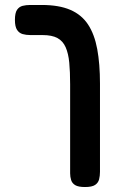

<svg xmlns="http://www.w3.org/2000/svg" viewBox="-20 -603 462 772"><path d="M322 149Q295 149 282.5 141.5Q270 134 266 121Q262 108 262 94V-264Q262 -314 258.5 -351Q255 -388 244 -413Q233 -438 211 -450Q189 -462 151 -462H102Q85 -462 71 -466Q57 -470 48.5 -483Q40 -496 40 -523Q40 -551 48.5 -563.5Q57 -576 71 -579.5Q85 -583 101 -583H148Q217 -583 262.5 -563.5Q308 -544 334 -504.5Q360 -465 371 -405.5Q382 -346 382 -267V88Q382 104 378.5 118Q375 132 362.5 140.5Q350 149 322 149Z"/></svg>

Font: Fredoka Condensed Medium
Style: Regular
Weight: 500
Width: 3
Designer: Ben Nathan
Foundry: Milena B. Brandão, Ben Nathan
Version: Version 2.001